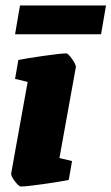

<svg xmlns="http://www.w3.org/2000/svg" viewBox="-20 -672 407 701"><path d="M21 -40 81 -373 35 -384 47 -453Q76 -459 139 -468Q202 -477 222 -477Q229 -477 243.5 -456Q258 -435 257 -427L197 -95L243 -84L231 -15Q202 -9 139 0Q76 9 56 9Q49 9 34 -10.5Q19 -30 21 -40ZM53 -652H367L349 -547H35Z"/></svg>

Font: Grenze Black
Style: Italic
Weight: 900
Italic angle: -10°
Designer: Renata Polastri
Foundry: Omnibus-Type
Version: Version 1.002; ttfautohint (v1.8)